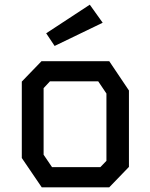

<svg xmlns="http://www.w3.org/2000/svg" viewBox="-20 -799 640 819"><path d="M157 -538H446L530 -413V-87L446 0H158L73 -125V-451ZM166 -139 202 -86H408L434 -113V-400L399 -452H193L166 -423ZM213 -603 418 -702 363 -779 177 -657Z"/></svg>

Font: Kode Mono Medium
Style: Regular
Weight: 500
Monospace: yes
Designer: Isa Ozler
Foundry: Kadena LLC
Version: Version 1.206;gftools[0.9.28]